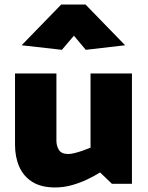

<svg xmlns="http://www.w3.org/2000/svg" viewBox="-20 -807 650 844"><path d="M378 -484V-158Q364 -152 345.5 -145.5Q327 -139 309.5 -134.5Q292 -130 280 -130Q250 -130 239 -148Q228 -166 228 -188V-484H46V-171Q46 -117 64.5 -74.5Q83 -32 122 -7.5Q161 17 222 17Q261 17 297.5 6.5Q334 -4 365 -19Q396 -34 420 -49L472 1H560V-484ZM305 -650 357 -588 530 -608 356 -787H249L75 -608L252 -588Z"/></svg>

Font: Catamaran Thin Black
Style: Regular
Weight: 900
Version: Version 2.000